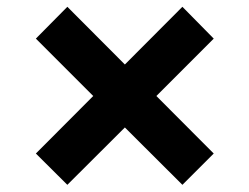

<svg xmlns="http://www.w3.org/2000/svg" viewBox="-20 -567 719 554"><path d="M506.3 -33.7 340.3 -199.2 174.3 -33.7 83.5 -124 249 -290 83.5 -455.6 174.3 -547.4 340.3 -380.9 506.3 -547.4 596.7 -455.6 431.2 -290 596.7 -124Z"/></svg>

Font: Inter
Style: Bold
Weight: 700
Designer: Rasmus Andersson
Foundry: rsms
Version: Version 4.001;git-9221beed3